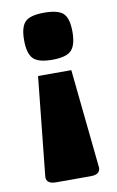

<svg xmlns="http://www.w3.org/2000/svg" viewBox="-77 -559 452 739"><g transform="rotate(-10 148.5 -189.5)"><path d="M149 -331Q94 -331 74.5 -352Q55 -373 55 -424Q55 -475 74.5 -495Q94 -515 149 -515Q205 -515 224.5 -495Q244 -475 244 -424Q244 -373 224.5 -352Q205 -331 149 -331ZM254 109Q254 136 217 136H81Q44 136 44 109L84 -279H214Z"/></g></svg>

Font: Changa Black
Style: Regular
Weight: 900
Designer: Eduardo Rodriguez Tunni
Foundry: Eduardo Rodriguez Tunni
Version: Version 2.001; ttfautohint (v1.5.10-5e6f)